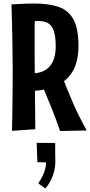

<svg xmlns="http://www.w3.org/2000/svg" viewBox="-20 -737 512 1089"><path d="M131 -220 130 -322Q172 -318 202.5 -325.5Q233 -333 254 -352.5Q275 -372 285.5 -403Q296 -434 296 -474Q296 -529 285.5 -560.5Q275 -592 253.5 -605Q232 -618 197 -618Q178 -618 152 -615.5Q126 -613 99 -608L45 -712Q67 -713 89.5 -714.5Q112 -716 133.5 -716.5Q155 -717 173 -717Q258 -717 313.5 -697.5Q369 -678 397 -626.5Q425 -575 425 -477Q425 -383 388.5 -326.5Q352 -270 285.5 -245Q219 -220 131 -220ZM48 5Q49 -35 50 -95.5Q51 -156 51.5 -223.5Q52 -291 52 -353Q52 -416 50.5 -483.5Q49 -551 48 -611.5Q47 -672 45 -712L180 -702Q179 -681 178 -649Q177 -617 176.5 -579.5Q176 -542 176.5 -503Q177 -464 176.5 -425.5Q176 -387 177 -355Q177 -323 177.5 -279Q178 -235 178.5 -185.5Q179 -136 179.5 -89Q180 -42 180 -4ZM321 6Q297 -63 269.5 -131.5Q242 -200 211 -273L332 -304Q361 -230 393.5 -154.5Q426 -79 472 3ZM237 332 197 303Q216 276 228.5 245Q241 214 241 184L192 183L188 73L293 74Q293 100 293 126Q293 152 294 178Q294 207 287 235Q280 263 267 288Q254 313 237 332Z"/></svg>

Font: Truculenta ExtraBold
Style: Regular
Weight: 800
Version: Version 1.002